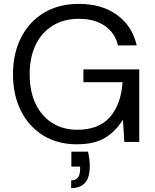

<svg xmlns="http://www.w3.org/2000/svg" viewBox="-20 -732 797 990"><path d="M375 12Q277 12 203 -33.5Q129 -79 88 -160.5Q47 -242 47 -349Q47 -456 88.5 -538Q130 -620 206.5 -666Q283 -712 387 -712Q505 -712 583.5 -655Q662 -598 685 -498H588Q574 -561 521.5 -598Q469 -635 387 -635Q310 -635 253 -600.5Q196 -566 164.5 -502Q133 -438 133 -349Q133 -260 164 -196Q195 -132 250 -97.5Q305 -63 378 -63Q490 -63 547 -128.5Q604 -194 612 -308H410V-374H698V0H621L614 -115Q576 -54 521 -21Q466 12 375 12ZM347 238V198Q393 198 393 141V127H348V50H434Q443 91 443 124Q443 184 418 211Q393 238 347 238Z"/></svg>

Font: Firefly Display
Style: Regular
Weight: 400
Designer: Colophon Foundry, Jonny Pinhorn
Foundry: Colophon Foundry
Version: Version 1.200; ttfautohint (v1.8.3)